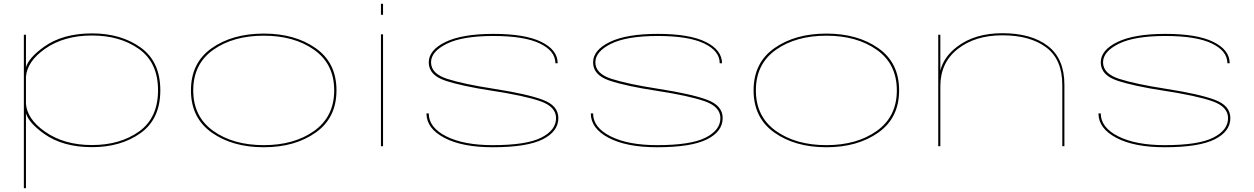

<svg xmlns="http://www.w3.org/2000/svg" viewBox="-20 -766 6568 1006"><path d="M105 220V-584H116V-413.5Q131 -464 211 -521Q309 -591 462 -591Q614 -591 717 -517Q820 -443 820 -293Q820 -143 717 -69Q614 5 462 5Q309 5 211 -65Q131 -122 116 -172.5V220ZM116 -222Q122.5 -141.5 215.5 -76.5Q315 -6 462 -6Q609 -6 708.5 -77Q808 -148 808 -293Q808 -438 708.5 -509Q609 -580 462 -580Q315 -580 215.5 -510Q122.5 -444.5 116 -364Z M1362 5.5Q1198 5.5 1089.2 -71.5Q980.5 -148.5 980.5 -292.5Q980.5 -437 1089.2 -513.5Q1198 -590 1362 -590Q1525.5 -590 1634.2 -513.5Q1743 -437 1743 -292.5Q1743 -148.5 1634.2 -71.5Q1525.5 5.5 1362 5.5ZM1362 -5.5Q1521.5 -5.5 1626.2 -80.2Q1731 -155 1731 -292.5Q1731 -430.5 1626.2 -504.8Q1521.5 -579 1362 -579Q1202 -579 1097.2 -504.8Q992.5 -430.5 992.5 -292.5Q992.5 -155 1097.2 -80.2Q1202 -5.5 1362 -5.5Z M1976 0V-586H1987V0ZM1976 -746H1987V-688.5H1976Z M2561.5 5.5Q2402 5.5 2308.2 -43.8Q2214.5 -93 2214.5 -172H2226.5Q2226.5 -98 2318 -51.8Q2409.5 -5.5 2561.5 -5.5Q2738 -5.5 2815.8 -44.8Q2893.5 -84 2893.5 -147Q2893.5 -207 2810.8 -235.8Q2728 -264.5 2561.5 -290Q2400 -314.5 2313.2 -343.5Q2226.5 -372.5 2226.5 -439Q2226.5 -503.5 2314 -546Q2401.5 -588.5 2565.5 -588.5Q2732 -588.5 2817 -546.2Q2902 -504 2902 -434.5H2890Q2890 -499 2808.5 -538.2Q2727 -577.5 2565.5 -577.5Q2403.5 -577.5 2321 -536.8Q2238.5 -496 2238.5 -439.5Q2238.5 -380 2323.2 -352.8Q2408 -325.5 2566.5 -301Q2740.5 -274 2823 -243.5Q2905.5 -213 2905.5 -147.5Q2905.5 -77 2823 -35.8Q2740.5 5.5 2561.5 5.5Z M3422.5 5.5Q3263 5.5 3169.2 -43.8Q3075.5 -93 3075.5 -172H3087.5Q3087.5 -98 3179 -51.8Q3270.5 -5.5 3422.5 -5.5Q3599 -5.5 3676.8 -44.8Q3754.5 -84 3754.5 -147Q3754.5 -207 3671.8 -235.8Q3589 -264.5 3422.5 -290Q3261 -314.5 3174.2 -343.5Q3087.5 -372.5 3087.5 -439Q3087.5 -503.5 3175 -546Q3262.5 -588.5 3426.5 -588.5Q3593 -588.5 3678 -546.2Q3763 -504 3763 -434.5H3751Q3751 -499 3669.5 -538.2Q3588 -577.5 3426.5 -577.5Q3264.5 -577.5 3182 -536.8Q3099.5 -496 3099.5 -439.5Q3099.5 -380 3184.2 -352.8Q3269 -325.5 3427.5 -301Q3601.5 -274 3684 -243.5Q3766.5 -213 3766.5 -147.5Q3766.5 -77 3684 -35.8Q3601.5 5.5 3422.5 5.5Z M4310 5.5Q4146 5.5 4037.2 -71.5Q3928.5 -148.5 3928.5 -292.5Q3928.5 -437 4037.2 -513.5Q4146 -590 4310 -590Q4473.5 -590 4582.2 -513.5Q4691 -437 4691 -292.5Q4691 -148.5 4582.2 -71.5Q4473.5 5.5 4310 5.5ZM4310 -5.5Q4469.5 -5.5 4574.2 -80.2Q4679 -155 4679 -292.5Q4679 -430.5 4574.2 -504.8Q4469.5 -579 4310 -579Q4150 -579 4045.2 -504.8Q3940.5 -430.5 3940.5 -292.5Q3940.5 -155 4045.2 -80.2Q4150 -5.5 4310 -5.5Z M4896 0V-584H4907V-396Q4924.5 -467.5 4994.5 -521Q5087.5 -592 5232 -592Q5383 -592 5470 -525.5Q5557 -459 5557 -322V0H5546V-321Q5546 -454.5 5461.5 -517.8Q5377 -581 5232 -581Q5089 -581 4998 -509.2Q4907 -437.5 4907 -314.5V0Z M6082.5 5.5Q5923 5.5 5829.2 -43.8Q5735.5 -93 5735.5 -172H5747.5Q5747.5 -98 5839 -51.8Q5930.5 -5.5 6082.5 -5.5Q6259 -5.5 6336.8 -44.8Q6414.5 -84 6414.5 -147Q6414.5 -207 6331.8 -235.8Q6249 -264.5 6082.5 -290Q5921 -314.5 5834.2 -343.5Q5747.5 -372.5 5747.5 -439Q5747.5 -503.5 5835 -546Q5922.5 -588.5 6086.5 -588.5Q6253 -588.5 6338 -546.2Q6423 -504 6423 -434.5H6411Q6411 -499 6329.5 -538.2Q6248 -577.5 6086.5 -577.5Q5924.5 -577.5 5842 -536.8Q5759.5 -496 5759.5 -439.5Q5759.5 -380 5844.2 -352.8Q5929 -325.5 6087.5 -301Q6261.5 -274 6344 -243.5Q6426.5 -213 6426.5 -147.5Q6426.5 -77 6344 -35.8Q6261.5 5.5 6082.5 5.5Z"/></svg>

Font: Anybody UltraExpanded Thin
Style: Regular
Weight: 100
Width: 9
Designer: Tyler Finck
Foundry: Etcetera Type Company
Version: Version 1.010; ttfautohint (v1.8.3) -l 8 -r 50 -G 200 -x 14 